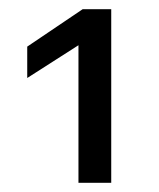

<svg xmlns="http://www.w3.org/2000/svg" viewBox="-20 -669 345 416"><path d="M221 -273H150V-571L39 -500V-568L159 -649H221Z"/></svg>

Font: Gamestation Display
Style: Regular
Weight: 400
Designer: Jonas Hecksher
Foundry: Jonas Hecksher, Playtypeª, e-types AS
Version: Version 1.003